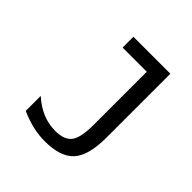

<svg xmlns="http://www.w3.org/2000/svg" viewBox="-173 -767 897 897"><g transform="rotate(45 275.0 -319.0)"><path d="M92.8 -37.6C121.4 -24.9 149.1 -15.5 175.8 -9.3C202.5 -3.1 229.2 0 255.9 0C324.9 0 374.1 -16.4 403.6 -49.1C433 -81.8 447.8 -137.5 447.8 -216.3V-638.2H203.6V-566.9H363.3V-216.3C363.3 -159.7 355.4 -120.9 339.6 -100.1C323.8 -79.3 295.9 -68.8 255.9 -68.8C226.9 -68.8 198.8 -74.5 171.6 -85.7C144.4 -96.9 118.2 -113.9 92.8 -136.7Z"/></g></svg>

Font: CodeNewRoman Nerd Font Mono
Style: Regular
Weight: 400
Monospace: yes
Designer: Sam Radian
Foundry: Code New Roman
Version: Version 2.00 November 29, 2014;Nerd Fonts 3.2.1